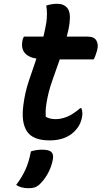

<svg xmlns="http://www.w3.org/2000/svg" viewBox="-20 -729 540 1012"><path d="M409 -159Q419 -135 410 -101Q405 -82 396.5 -67Q388 -52 371 -35Q349 -13 316.5 -1Q284 11 242 11Q154 11 122.5 -36Q91 -83 103 -174Q111 -239 131 -299.5Q151 -360 172 -420Q81 -436 99 -519Q102 -529 106 -536H209Q213 -554 217 -572.5Q221 -591 224 -609Q231 -656 224 -700Q241 -705 254.5 -707Q268 -709 282 -709Q317 -709 335 -686.5Q353 -664 347 -612Q345 -593 341 -574Q337 -555 332 -536H442Q476 -536 488 -515.5Q500 -495 492 -464Q488 -451 484 -439Q480 -427 474 -416H295Q274 -357 254 -299.5Q234 -242 225 -185Q221 -160 220.5 -144Q220 -128 221 -114Q240 -101 274 -101Q301 -101 332 -113Q363 -125 403 -159ZM143 69Q170 60 202 60Q237 60 250 71.5Q263 83 259 109Q252 150 231.5 186.5Q211 223 185 246Q173 256 160.5 259.5Q148 263 131 263Q91 263 65 246Q94 208 113 167.5Q132 127 143 69Z"/></svg>

Font: Recursive Sn Csl St SmB
Style: Italic
Weight: 600
Italic angle: -15°
Version: Version 1.079;hotconv 1.0.112;makeotfexe 2.5.65598; ttfautoh